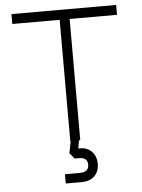

<svg xmlns="http://www.w3.org/2000/svg" viewBox="-58 -696 704 949"><g transform="rotate(-5 294.0 -221.0)"><path d="M274 -10 260.5 59.5 284 88H307Q348 88 348 124Q348 161 303 161H229.5V207H309Q349 207 372.2 184.5Q395.5 162 395.5 124Q395.5 86.5 373.2 63.2Q351 40 315 40H306.5L315 -10ZM554.5 -650.5H35V-601.5H270V0H319.5V-601.5H554.5Z"/></g></svg>

Font: Overused Grotesk Light
Style: Regular
Weight: 300
Designer: RandomMaerks
Version: Version 0.005